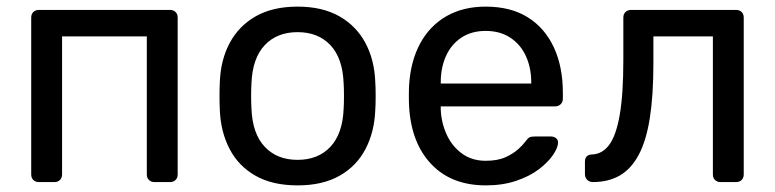

<svg xmlns="http://www.w3.org/2000/svg" viewBox="-20 -550 2342 580"><path d="M97.2 0Q87 0 80.6 -6.4Q74.3 -12.7 74.3 -22.9V-497.1Q74.3 -507.3 80.6 -513.6Q87 -520 97.2 -520H493.8Q504 -520 510.4 -513.6Q516.7 -507.3 516.7 -497.1V-22.9Q516.7 -12.7 510.4 -6.4Q504 0 493.8 0H446.4Q436.3 0 429.9 -6.4Q423.5 -12.7 423.5 -22.9V-440.1H167.5V-22.9Q167.5 -12.7 161.1 -6.4Q154.7 0 144.6 0Z M878.9 10Q803.1 10 751.9 -19.1Q700.7 -48.1 673.7 -99.8Q646.7 -151.4 644.1 -217.1Q643.1 -233.6 643.1 -260.1Q643.1 -286.6 644.1 -302.9Q646.7 -369.6 674.2 -420.7Q701.6 -471.9 752.8 -500.9Q804.1 -530 878.9 -530Q953.7 -530 1004.9 -500.9Q1056.1 -471.9 1083.6 -420.7Q1111.1 -369.6 1113.6 -302.9Q1114.8 -286.6 1114.8 -260.1Q1114.8 -233.6 1113.6 -217.1Q1111.1 -151.4 1084.1 -99.8Q1057.1 -48.1 1005.8 -19.1Q954.6 10 878.9 10ZM878.9 -67.1Q941.2 -67.1 978.3 -106.8Q1015.3 -146.4 1018.1 -222.1Q1019.1 -237.1 1019.1 -260Q1019.1 -282.9 1018.1 -297.9Q1015.3 -374 978.3 -413.4Q941.2 -452.9 878.9 -452.9Q816.7 -452.9 779.6 -413.4Q742.4 -374 739.6 -297.9Q738.6 -282.9 738.6 -260Q738.6 -237.1 739.6 -222.1Q742.4 -146.4 779.6 -106.8Q816.7 -67.1 878.9 -67.1Z M1447.5 10Q1344.1 10 1283.3 -53.7Q1222.4 -117.4 1215.9 -227.3Q1215.1 -239.9 1215.1 -260.6Q1215.1 -281.3 1215.9 -293.6Q1220.4 -365 1249 -418.3Q1277.6 -471.6 1328.1 -500.8Q1378.6 -530 1447.3 -530Q1522.6 -530 1574.2 -497.8Q1625.8 -465.6 1653.1 -406.9Q1680.3 -348.3 1680.3 -269.4V-251.6Q1680.3 -241.4 1673.5 -235Q1666.7 -228.6 1656.6 -228.6H1311.4Q1311.4 -228.4 1311.4 -225Q1311.4 -221.6 1311.4 -219.6Q1313.1 -179.3 1329.2 -143.8Q1345.2 -108.4 1375.4 -86.3Q1405.5 -64.3 1447.1 -64.3Q1483.2 -64.3 1507.2 -75.2Q1531.2 -86.2 1545.8 -99.6Q1560.5 -113.1 1565.5 -120.5Q1574.5 -132.7 1579.7 -135.2Q1584.9 -137.7 1596.1 -137.7H1644.5Q1653.7 -137.7 1660.2 -132.2Q1666.7 -126.6 1665.7 -117.4Q1664.7 -102.4 1649.8 -80.8Q1634.9 -59.2 1607.2 -38.2Q1579.5 -17.3 1539.1 -3.7Q1498.6 10 1447.5 10ZM1311.4 -297.6H1584.8V-301Q1584.8 -345.7 1568.5 -380.9Q1552.3 -416 1521.3 -436.3Q1490.4 -456.6 1447.3 -456.6Q1404.2 -456.6 1373.7 -436.3Q1343.2 -416 1327.3 -380.9Q1311.4 -345.7 1311.4 -301Z M1770.7 0Q1760.6 0 1753.8 -6.8Q1747 -13.6 1747 -23.7V-61.3Q1747 -82.5 1768.3 -83.4Q1799.4 -84.4 1820.3 -112.5Q1841.3 -140.6 1852.2 -203.4Q1863 -266.1 1863 -368.6V-497.1Q1863 -507.3 1869.4 -513.6Q1875.8 -520 1885.9 -520H2203.8Q2214 -520 2220.4 -513.6Q2226.7 -507.3 2226.7 -497.1V-22.9Q2226.7 -12.7 2220.4 -6.4Q2214 0 2203.8 0H2156.4Q2146.3 0 2139.9 -6.4Q2133.5 -12.7 2133.5 -22.9V-440.1H1953.8V-358.3Q1953.8 -261.8 1943 -193.3Q1932.2 -124.8 1909.4 -82.2Q1886.6 -39.6 1852.2 -19.8Q1817.7 0 1770.7 0Z"/></svg>

Font: Rubik Light
Style: Regular
Weight: 300
Designer: Hubert and Fischer
Foundry: Hubert and Fischer
Version: Version 2.300;gftools[0.9.30]